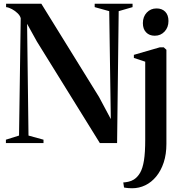

<svg xmlns="http://www.w3.org/2000/svg" viewBox="-20 -763 980 1024"><path d="M11.5 0V-18L81.5 -40L90.5 -666Q87 -679.5 74 -692.2Q61 -705 44 -714.2Q27 -723.5 12.5 -725V-743H200.5L508 -246L571 -128L562.5 -703.5L485 -725V-743H687V-725L613 -703.5L604.5 0H512.5L176.5 -542L124.5 -636L132 -40L212 -18V0ZM684.5 241Q674 241 665.2 240.2Q656.5 239.5 650 238.5Q643.5 237.5 641.5 237L637.5 210Q646.5 210 663.5 206.5Q680.5 203 694 194.5Q714 181.5 727.5 158Q741 134.5 747.8 92.8Q754.5 51 754.5 -17.5V-434L694 -454V-470.5L832 -510.5H853.5L867.5 -497.5V4.5Q867.5 60 853 103.8Q838.5 147.5 813.2 178.2Q788 209 755 225Q722 241 684.5 241ZM805 -572.5Q776.5 -572.5 759.2 -590.5Q742 -608.5 742 -639.5Q742 -674 762.8 -696Q783.5 -718 814.5 -718H815.5Q844 -718 861.2 -700.5Q878.5 -683 878.5 -651Q878.5 -617 857.8 -594.8Q837 -572.5 806 -572.5Z"/></svg>

Font: Merriweather 144pt SemiBold
Style: Regular
Weight: 600
Version: Version 2.100